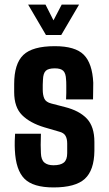

<svg xmlns="http://www.w3.org/2000/svg" viewBox="-20 -811 475 840"><path d="M214 9Q125 9 87 -29Q49 -67 45 -155Q44 -172 44.5 -194.5Q45 -217 46 -226H159Q158 -199 158 -177Q158 -155 159 -141Q160 -112 174 -100Q188 -88 214 -88Q245 -88 259.5 -100Q274 -112 274 -141Q274 -152 274 -162.5Q274 -173 274 -183Q274 -204 266.5 -217Q259 -230 239 -235L174 -254Q111 -273 76.5 -307.5Q42 -342 42 -408Q42 -416 42 -425Q42 -434 42 -443Q42 -532 82 -570.5Q122 -609 220 -609Q309 -609 346.5 -571.5Q384 -534 388 -449Q388 -431 387.5 -408Q387 -385 387 -376H269Q270 -387 270 -404Q270 -421 270 -438Q270 -455 269 -463Q268 -490 257 -501Q246 -512 220 -512Q191 -512 180 -501Q169 -490 168 -463Q167 -450 167 -440Q167 -430 167 -419Q167 -395 174 -379.5Q181 -364 205 -358L263 -343Q327 -327 360 -292Q393 -257 393 -190Q393 -181 393 -170.5Q393 -160 393 -151Q392 -66 351 -28.5Q310 9 214 9ZM103 -791H179L214 -722L250 -791H326L248 -658H181Z"/></svg>

Font: Big Shoulders Display ExtraBold
Style: Regular
Weight: 800
Designer: Patric King
Foundry: XO Type Co
Version: Version 1.000; ttfautohint (v1.8.2)